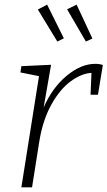

<svg xmlns="http://www.w3.org/2000/svg" viewBox="-20 -807 463 827"><path d="M423 -527 402 -399H370L374 -493Q332 -491 285.5 -457.5Q239 -424 201.5 -357Q164 -290 149 -196L118 0H72L148 -479L68 -495L72 -522L200 -528L168 -344Q205 -429 267 -480.5Q329 -532 390 -532Q409 -532 423 -527ZM255 -642 227 -628 143 -766 183 -787ZM378 -641 350 -628 269 -767 310 -787Z"/></svg>

Font: Bitter Pro Light
Style: Italic
Weight: 300
Italic angle: -9°
Designer: Sol Matas, and Bitter project Authors
Foundry: Sol Matas
Version: Version 1.010